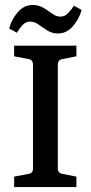

<svg xmlns="http://www.w3.org/2000/svg" viewBox="-20 -754 366 774"><path d="M288 -527 232 -516Q213 -513 213 -493V-75Q213 -56 232 -53L288 -42V0H37V-42L95 -53Q113 -56 113 -74V-493Q113 -513 95 -516L37 -527V-570H288ZM214 -619Q190 -619 171 -631Q152 -643 135.5 -655Q119 -667 102 -667Q84 -667 71 -653Q58 -639 48 -622L17 -639Q26 -675 51.5 -704.5Q77 -734 112 -734Q136 -734 155 -722.5Q174 -711 190.5 -699Q207 -687 224 -687Q241 -687 254.5 -701Q268 -715 278 -731L309 -714Q300 -679 274.5 -649Q249 -619 214 -619Z"/></svg>

Font: Yrsa Medium
Style: Regular
Weight: 500
Designer: Anna Giedrys (Yrsa+Rasa design), David Brezina (Yrsa art-direction, Rasa art-direction, design)
Foundry: Rosetta Type Foundry
Version: Version 2.004